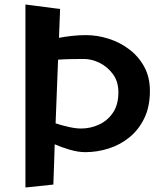

<svg xmlns="http://www.w3.org/2000/svg" viewBox="-20 -820 708 853"><path d="M93 13V-800L247 -780L242 -652Q268 -657 299.5 -660.5Q331 -664 362 -664Q412 -664 462.5 -648Q513 -632 554.5 -600.5Q596 -569 621 -523Q646 -477 646 -416Q646 -346 621 -294.5Q596 -243 554.5 -209.5Q513 -176 462 -160Q411 -144 359 -144Q327 -144 289.5 -155Q252 -166 223 -179Q222 -140 220.5 -98.5Q219 -57 218 -28.5Q217 0 217 0ZM227 -272Q254 -263 285.5 -256Q317 -249 340 -249Q382 -249 420 -266.5Q458 -284 482 -319.5Q506 -355 506 -410Q506 -458 481.5 -491Q457 -524 422 -541Q387 -558 353 -558Q328 -558 298.5 -557.5Q269 -557 238 -555Z"/></svg>

Font: RocknRoll One
Style: Regular
Weight: 400
Designer: Fontworks Inc.
Foundry: Fontworks Inc.
Version: Version 1.100